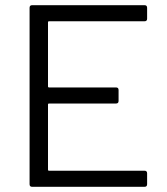

<svg xmlns="http://www.w3.org/2000/svg" viewBox="-20 -720 645 740"><path d="M537 -638H169Q165 -638 165 -634V-387Q165 -383 169 -383H427Q437 -383 437 -373V-331Q437 -321 427 -321H169Q165 -321 165 -317V-66Q165 -62 169 -62H537Q547 -62 547 -52V-10Q547 0 537 0H104Q94 0 94 -10V-690Q94 -700 104 -700H537Q547 -700 547 -690V-648Q547 -638 537 -638Z"/></svg>

Font: Amber EN
Style: Regular
Weight: 400
Designer: Jeremy Tribby
Foundry: Tribby Type Co.
Version: Version 1.403 November 24, 2021